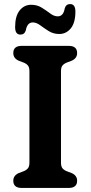

<svg xmlns="http://www.w3.org/2000/svg" viewBox="-20 -926 446 946"><path d="M280.5 -124Q280.5 -104.5 289.2 -95.2Q298 -86 312.5 -81L332.5 -73.5Q360 -61.5 360 -35.5Q360 0 318.5 0H87Q45.5 0 45.5 -35.5Q45.5 -61.5 73 -73.5L93 -81Q107.5 -86 116.2 -95.2Q125 -104.5 125 -124V-576Q125 -595.5 116.2 -604.8Q107.5 -614 93 -619L73 -626.5Q45.5 -638.5 45.5 -664.5Q45.5 -700 87 -700H318.5Q360 -700 360 -664.5Q360 -638.5 332.5 -626.5L312.5 -619Q298 -614 289.2 -604.8Q280.5 -595.5 280.5 -576ZM272 -758.5Q243 -758.5 220.2 -772.8Q197.5 -787 178.5 -801.2Q159.5 -815.5 141.5 -815.5Q114 -815.5 107 -776Q100.5 -755.5 80.5 -755.5Q54.5 -755.5 54.5 -792.5Q54.5 -847 77 -874.8Q99.5 -902.5 133.5 -902.5Q163 -902.5 185.8 -888.2Q208.5 -874 227.2 -859.8Q246 -845.5 264.5 -845.5Q292.5 -845.5 299 -885Q305.5 -906 325.5 -906Q351.5 -906 351.5 -869Q351.5 -814 328.8 -786.2Q306 -758.5 272 -758.5Z"/></svg>

Font: Fraunces 9pt S100 SemiBold
Style: Regular
Weight: 600
Version: Version 1.000; ttfautohint (v1.8.3)